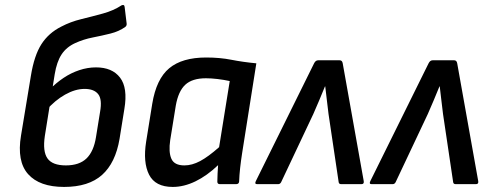

<svg xmlns="http://www.w3.org/2000/svg" viewBox="-20 -727 1943 758"><path d="M233 11Q136 11 91 -39.5Q46 -90 63 -192L102 -428Q115 -508 143.5 -552.5Q172 -597 222 -622Q258 -641 301 -651.5Q344 -662 386 -673.5Q428 -685 460 -706Q465 -708 468 -707Q471 -706 472 -700L480 -634Q481 -626 475 -621Q450 -603 416 -594.5Q382 -586 346 -579Q310 -572 277 -557Q242 -541 223 -512Q204 -483 196 -434L157 -190Q148 -129 167.5 -101.5Q187 -74 240 -74Q293 -74 321.5 -101.5Q350 -129 359 -186L375 -285Q384 -335 367.5 -355.5Q351 -376 314 -376Q277 -376 237 -353.5Q197 -331 163 -292L176 -374Q202 -400 231 -419.5Q260 -439 293 -450Q326 -461 359 -461Q423 -461 454 -420.5Q485 -380 471 -297L452 -179Q436 -84 383 -36.5Q330 11 233 11Z M662 11Q593 11 568.5 -37.5Q544 -86 557 -168L581 -317Q597 -415 648 -457.5Q699 -500 794 -500Q848 -500 893.5 -491Q939 -482 992 -477L936 -123Q931 -91 928 -63.5Q925 -36 924 -10Q923 0 912 0H848Q838 0 838 -10Q838 -25 839 -42Q840 -59 841 -75Q797 -33 751.5 -11Q706 11 662 11ZM708 -74Q738 -74 770 -91Q802 -108 845 -146L887 -407Q864 -412 839 -415Q814 -418 793 -418Q739 -418 711.5 -392.5Q684 -367 674 -310L652 -174Q645 -127 656.5 -100.5Q668 -74 708 -74Z M995 0Q984 0 990 -12L1220 -477Q1226 -489 1236 -489H1321Q1331 -489 1333 -477L1416 -12Q1418 0 1407 0H1327Q1318 0 1317 -8L1277 -277Q1274 -304 1270.5 -331Q1267 -358 1264 -386H1263Q1252 -358 1240.5 -331.5Q1229 -305 1217 -277L1090 -8Q1086 0 1078 0Z M1447 0Q1436 0 1442 -12L1672 -477Q1678 -489 1688 -489H1773Q1783 -489 1785 -477L1868 -12Q1870 0 1859 0H1779Q1770 0 1769 -8L1729 -277Q1726 -304 1722.5 -331Q1719 -358 1716 -386H1715Q1704 -358 1692.5 -331.5Q1681 -305 1669 -277L1542 -8Q1538 0 1530 0Z"/></svg>

Font: Sofia Sans Semi Condensed SemiBold
Style: Italic
Weight: 600
Italic angle: -9°
Version: Version 4.100